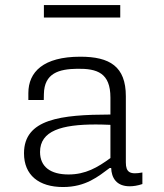

<svg xmlns="http://www.w3.org/2000/svg" viewBox="-20 -740 660 772"><path d="M303 -512C154.5 -512 94 -451 94 -365.5V-338H156L156.5 -362C158 -446 217 -462.5 291 -463.5C370.5 -464.5 424 -447 424 -347.5V-279.5C225 -279 76.5 -262 76.5 -123.5C76.5 -36 136 12 233.5 12C325.5 12 375.5 -31 421 -64.5H427C428.5 -25.5 447.5 9 501.5 9C516 9 533.5 6.5 552.5 0V-46.5C502.5 -37 486 -47 486 -87V-353C486 -473 421 -512 303 -512ZM463.5 -719.5H156.5V-669.5H463.5ZM141 -129C141 -214.5 228 -239.5 365.5 -239.5C380.5 -239.5 402.5 -239 424 -238V-104.5C372 -66.5 324 -38.5 255.5 -38.5C183.5 -38.5 141 -69 141 -129Z"/></svg>

Font: Monaspace Neon ExtraLight
Style: Regular
Weight: 200
Designer: Riley Cran & the Lettermatic Team
Foundry: Lettermatic
Version: Version 1.200 (Monaspace Neon)